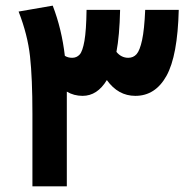

<svg xmlns="http://www.w3.org/2000/svg" viewBox="-20 -661 668 681"><path d="M614 -626Q610 -463 570.5 -392Q531 -321 460 -321Q399 -321 359 -377Q325 -321 273 -321Q242 -321 217 -336V-271V0H95V-257Q95 -384 86.5 -461Q78 -538 46 -620L167 -641Q199 -558 210 -463Q221 -456 236 -456Q252 -456 262.5 -467.5Q273 -479 279.5 -516Q286 -553 287 -626H406Q404 -534 393 -477Q410 -456 435 -456Q453 -456 464.5 -469Q476 -482 484 -519Q492 -556 495 -626Z"/></svg>

Font: FiraGOUPP
Style: Bold
Weight: 700
Designer: bBox Type
Foundry: bBox Type GmbH
Version: Version 1.001